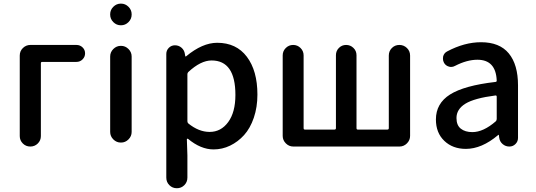

<svg xmlns="http://www.w3.org/2000/svg" viewBox="-20 -793 2898 1039"><path d="M86.9 -56.6V-492.2Q86.9 -516.6 104 -533.2Q121.1 -549.8 144.5 -549.8H393.6Q413.1 -549.8 426.8 -536.6Q440.4 -523.4 440.4 -504.4Q440.4 -485.4 426.8 -471.7Q413.1 -458 393.6 -458H208Q201.2 -458 201.2 -450.2V-56.6Q201.2 -33.2 184.6 -16.6Q168 0 144 0Q120.1 0 103.5 -16.6Q86.9 -33.2 86.9 -56.6Z M633.8 -656.2Q610.4 -656.2 593.3 -673.3Q576.2 -690.4 576.2 -713.9V-715.8Q576.2 -739.3 593.3 -756.3Q610.4 -773.4 633.8 -773.4H634.8Q658.2 -773.4 675.3 -756.3Q692.4 -739.3 692.4 -715.8V-713.9Q692.4 -690.4 675.3 -673.3Q658.2 -656.2 634.8 -656.2ZM633.8 -21.5Q610.4 -21.5 593.3 -38.6Q576.2 -55.7 576.2 -79.1V-487.3Q576.2 -510.7 593.3 -527.8Q610.4 -544.9 633.8 -544.9H634.8Q658.2 -544.9 675.3 -527.8Q692.4 -510.7 692.4 -487.3V-79.1Q692.4 -55.7 675.3 -38.6Q658.2 -21.5 634.8 -21.5Z M879.9 168V-501Q879.9 -520.5 893.6 -534.2Q907.2 -547.9 926.8 -547.9Q947.3 -547.9 962.4 -534.7Q977.5 -521.5 980.5 -501L982.4 -489.3Q983.4 -487.3 984.9 -487.3Q986.3 -487.3 987.3 -488.3Q1075.2 -561.5 1155.3 -561.5Q1258.8 -561.5 1315.9 -485.8Q1373 -410.2 1373 -281.2Q1373 -212.9 1353.5 -155.8Q1334 -98.6 1300.8 -62Q1267.6 -25.4 1225.1 -4.9Q1182.6 15.6 1135.7 15.6Q1066.4 15.6 997.1 -42Q995.1 -43 993.2 -42Q991.2 -41 991.2 -39.1L994.1 47.9V168Q994.1 192.4 977.5 209Q960.9 225.6 937 225.6Q913.1 225.6 896.5 209Q879.9 192.4 879.9 168ZM1114.3 -79.1Q1175.8 -79.1 1214.8 -132.3Q1253.9 -185.5 1253.9 -279.3Q1253.9 -465.8 1125 -465.8Q1066.4 -465.8 999 -403.3Q994.1 -398.4 994.1 -391.6V-136.7Q994.1 -129.9 999 -125Q1055.7 -79.1 1114.3 -79.1Z M1567.4 0Q1543.9 0 1526.9 -17.1Q1509.8 -34.2 1509.8 -57.6V-493.2Q1509.8 -516.6 1526.4 -533.2Q1543 -549.8 1566.4 -549.8Q1589.8 -549.8 1606.4 -533.2Q1623 -516.6 1623 -493.2V-99.6Q1623 -91.8 1629.9 -91.8H1790Q1797.9 -91.8 1797.9 -99.6V-494.1Q1797.9 -517.6 1814 -533.7Q1830.1 -549.8 1853 -549.8Q1876 -549.8 1892.6 -533.7Q1909.2 -517.6 1909.2 -494.1V-99.6Q1909.2 -91.8 1916 -91.8H2076.2Q2084 -91.8 2084 -99.6V-492.2Q2084 -516.6 2100.6 -533.2Q2117.2 -549.8 2141.1 -549.8Q2165 -549.8 2182.1 -533.2Q2199.2 -516.6 2199.2 -492.2V-57.6Q2199.2 -34.2 2182.1 -17.1Q2165 0 2141.6 0Z M2501 12.7Q2429.7 12.7 2384.3 -30.8Q2338.9 -74.2 2338.9 -146.5Q2338.9 -233.4 2415.5 -281.7Q2492.2 -330.1 2661.1 -349.6Q2668 -349.6 2668 -357.4Q2663.1 -469.7 2563.5 -469.7Q2506.8 -469.7 2442.4 -436.5Q2432.6 -430.7 2420.9 -430.7Q2415 -430.7 2409.2 -432.6Q2391.6 -437.5 2382.8 -453.1Q2377 -463.9 2377 -474.6Q2377 -481.4 2377.9 -487.3Q2382.8 -505.9 2399.4 -514.6Q2493.2 -564.5 2583 -564.5Q2683.6 -564.5 2733.4 -503.9Q2783.2 -443.4 2783.2 -331.1V-46.9Q2783.2 -27.3 2769.5 -13.7Q2755.9 0 2736.3 0Q2715.8 0 2700.2 -13.2Q2684.6 -26.4 2681.6 -46.9L2679.7 -61.5Q2678.7 -63.5 2677.2 -63.5Q2675.8 -63.5 2674.8 -61.5Q2586.9 12.7 2501 12.7ZM2536.1 -78.1Q2595.7 -78.1 2663.1 -136.7Q2668 -141.6 2668 -149.4V-269.5Q2668 -276.4 2662.1 -276.4Q2662.1 -276.4 2661.1 -276.4Q2546.9 -261.7 2498.5 -231.9Q2450.2 -202.1 2450.2 -154.3Q2450.2 -115.2 2473.6 -96.7Q2497.1 -78.1 2536.1 -78.1Z"/></svg>

Font: Gen Jyuu Gothic Medium
Style: Regular
Weight: 500
Designer: [Source Han Sans]
Ryoko NISHIZUKA  (kana & ideographs); Paul D. Hunt (Latin, Greek & Cyrillic); Wenlong ZHANG  (bopomofo
Version: Version 1.002.20150607